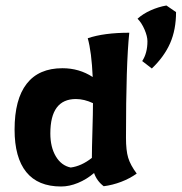

<svg xmlns="http://www.w3.org/2000/svg" viewBox="-20 -666 660 698"><path d="M33 -195Q33 -305 77 -361.5Q121 -418 207 -418Q268 -418 317 -386Q313 -477 299 -527Q358 -547 450 -547Q438 -434 438 -165Q438 -119 446 -92.5Q454 -66 477 -35Q452 -17 420.5 -5Q389 7 357 11Q332 -8 322 -37Q295 -14 263.5 -1Q232 12 202 12Q118 12 75.5 -40.5Q33 -93 33 -195ZM314 -92Q314 -124 316 -190Q318 -256 318 -291Q286 -306 256 -306Q163 -306 163 -181Q163 -131 183 -97.5Q203 -64 237 -57Q276 -62 314 -92ZM497 -444Q516 -473 516 -516Q516 -534 505.5 -558.5Q495 -583 480 -598Q500 -616 528 -628.5Q556 -641 585 -646L620 -622Q620 -558 598.5 -509Q577 -460 532 -417Z"/></svg>

Font: Mirza
Style: Bold
Weight: 700
Designer: Arabic design by Kourosh Beigpour, Latin design by Eduardo Tunni, engineering by Lasse Fister
Version: Version 1.0010g